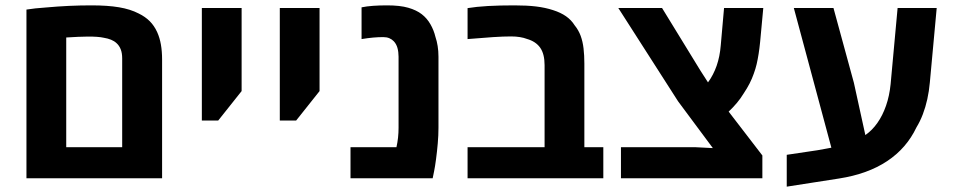

<svg xmlns="http://www.w3.org/2000/svg" viewBox="-20 -661 3537 712"><path d="M78.1 0V-625.5Q92.8 -627.9 111.1 -629.9Q129.4 -631.8 150.9 -633.3Q193.8 -637.2 235.8 -639.2Q277.8 -641.1 319.3 -641.1Q379.4 -641.1 421.4 -634Q463.4 -627 494.6 -610.8Q518.6 -599.1 535.4 -582.3Q552.2 -565.4 563 -541.5Q572.3 -521 576.7 -495.8Q581.1 -470.7 581.1 -440.4V0ZM225.6 -115.2H433.1V-444.3Q433.1 -464.4 427.7 -478Q422.4 -491.7 412.1 -501Q403.8 -508.8 391.8 -513.7Q379.9 -518.6 364.7 -521Q354 -523.4 339.6 -524.4Q325.2 -525.4 306.6 -525.4Q290 -525.4 269.5 -524.4Q249 -523.4 225.6 -522Z M728.5 -213.9V-631.3H876V-323.2L789.1 -213.9Z M1017.6 -213.9V-631.3H1165V-323.2L1078.1 -213.9Z M1279.8 0V-115.2H1450.2Q1454.1 -132.8 1456.1 -150.9Q1458 -168.9 1458 -187V-450.7Q1458 -468.3 1453.9 -483.2Q1449.7 -498 1440.4 -507.8Q1433.6 -515.1 1423.8 -519.3Q1414.1 -523.4 1401.4 -523.4Q1383.3 -523.4 1364 -521.7Q1344.7 -520 1320.8 -516.1V-633.8Q1339.8 -637.7 1363.5 -639.4Q1387.2 -641.1 1415.5 -641.1Q1463.4 -641.1 1493.9 -632.3Q1524.4 -623.5 1543.9 -608.4Q1563.5 -593.3 1576.2 -571Q1588.9 -548.8 1594.7 -524.4Q1600.1 -508.8 1603 -490.2Q1606 -471.7 1606 -450.7V-187Q1606 -159.2 1603.3 -128.4Q1600.6 -97.7 1596.9 -70.3Q1593.3 -43 1589.8 -25.9L1584.5 0Z M1713.9 0V-115.2H1999.5V-419.4Q1999.5 -460.9 1983.2 -484.1Q1966.8 -507.3 1934.1 -516.6Q1922.9 -521 1908.2 -523.4Q1893.6 -525.9 1875.5 -525.9Q1846.7 -525.9 1808.6 -523.4Q1770.5 -521 1713.9 -516.1V-630.9Q1746.1 -636.2 1789.6 -638.7Q1833 -641.1 1887.7 -641.1Q1933.6 -641.1 1968 -637Q2002.4 -632.8 2030.8 -623.5Q2059.6 -614.3 2079.1 -600.6Q2098.6 -586.9 2110.8 -567.4Q2125.5 -549.3 2133.3 -528.1Q2141.1 -506.8 2144 -481.4Q2147 -456.1 2147 -425.3V-115.2H2217.3V0Z M2282.7 0V-115.2H2557.1L2623.5 -111.8L2494.6 -285.2L2272.9 -631.3H2435.1L2577.6 -398.9L2605.5 -355.5Q2625.5 -382.8 2637.5 -417Q2649.4 -451.2 2652.8 -492.7L2665 -631.3H2810.5L2798.8 -505.4Q2796.4 -481.4 2793.2 -461.2Q2790 -440.9 2785.9 -423.1Q2781.7 -405.3 2775.4 -388.2Q2769 -369.6 2759.8 -351.6Q2750.5 -333.5 2737.8 -314.5Q2726.6 -295.9 2712.4 -279.1Q2698.2 -262.2 2682.1 -247.1L2807.1 -84.5V0Z M2897.5 31.2V-86.9L3012.2 -104Q3024.9 -106.4 3037.6 -108.6Q3050.3 -110.8 3063 -113.3L2923.8 -631.3H3070.8L3146.5 -354L3189 -160.2Q3214.4 -177.7 3233.6 -205.1Q3252.9 -232.4 3265.6 -268.8Q3278.3 -305.2 3282.7 -349.1L3308.6 -631.3H3453.6L3428.2 -355.5Q3425.3 -322.8 3418.7 -293Q3412.1 -263.2 3402.1 -237.1Q3392.1 -210.9 3378.4 -188.5Q3341.8 -111.3 3269.8 -63.5Q3197.8 -15.6 3091.3 1Q3041 8.8 2992.4 16.4Q2943.8 23.9 2897.5 31.2Z"/></svg>

Font: Wonky
Style: Regular
Weight: 400
Designer: Monotype Design Team
Foundry: Monotype Imaging Inc.
Version: Version 3.000